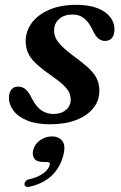

<svg xmlns="http://www.w3.org/2000/svg" viewBox="-20 -490 489 774"><path d="M195.5 -30.5Q226.5 -30.5 245.8 -46.8Q265 -63 265 -88.5Q265 -104 258.5 -117.8Q252 -131.5 234.5 -148Q217 -164.5 183 -188Q145.5 -214.5 123.8 -235.2Q102 -256 92.8 -277.2Q83.5 -298.5 83.5 -325.5Q84 -365 108.2 -397.8Q132.5 -430.5 178 -450.5Q223.5 -470.5 288 -470.5Q338.5 -470.5 372.5 -457.2Q406.5 -444 424 -421.5Q441.5 -399 441.5 -372Q441.5 -349.5 431.5 -337.2Q421.5 -325 404 -325Q388 -325 375.8 -335.5Q363.5 -346 351.5 -372.5Q337.5 -401.5 318.5 -416.5Q299.5 -431.5 273 -431.5Q239 -431.5 218.5 -413.5Q198 -395.5 198 -367Q198 -351.5 204.5 -337Q211 -322.5 228.8 -304.5Q246.5 -286.5 280 -261.5Q320 -232.5 342 -210.8Q364 -189 372.2 -168.5Q380.5 -148 380.5 -123Q380.5 -84 356 -53.8Q331.5 -23.5 287 -6.2Q242.5 11 181.5 11Q127 11 90 -4Q53 -19 34.5 -43.8Q16 -68.5 16 -95.5Q16 -116.5 25.8 -128.8Q35.5 -141 52.5 -141Q71 -141 84 -129.2Q97 -117.5 109 -92Q127 -58 148.2 -44.2Q169.5 -30.5 195.5 -30.5ZM155 163Q128 163 118.2 149Q108.5 135 114 114.5Q120.5 90 142 75Q163.5 60 189 60Q218 60 231.8 79Q245.5 98 235 137Q222.5 185.5 189 217.5Q155.5 249.5 100.5 262.5Q89.5 265 84.2 262Q79 259 78.5 252Q79 245.5 83.8 240Q88.5 234.5 98.5 232.5Q124 226.5 141.2 217Q158.5 207.5 168.2 196.2Q178 185 180.5 174.5Q183.5 163 170 163Z"/></svg>

Font: Fraunces Medium
Style: Italic
Weight: 500
Italic angle: -16°
Version: Version 1.000;[b76b70a41]